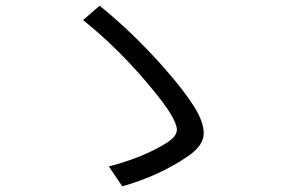

<svg xmlns="http://www.w3.org/2000/svg" viewBox="-20 -722 1039 670"><path d="M359.9 -141.1Q476.1 -171.4 556.2 -220.2Q597.2 -244.6 597.2 -269Q597.2 -306.2 519 -401.9Q402.8 -545.4 270 -651.9L327.6 -702.1Q441.9 -609.9 551.3 -486.8Q622.6 -405.8 657.7 -349.6Q690.9 -296.4 690.9 -256.3Q690.9 -213.9 634.3 -175.8Q535.6 -108.4 406.7 -71.8Z"/></svg>

Font: UDEV Gothic 35
Style: Regular
Weight: 400
Version: v2.1.0; ttfautohint (v1.8.4.7-5d5b-dirty) -l 6 -r 45 -G 200 